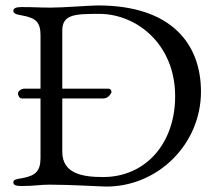

<svg xmlns="http://www.w3.org/2000/svg" viewBox="-20 -679 794 706"><path d="M62 -622C112 -613 129 -597 129 -549V-353H70C58 -353 46 -344 46 -335C46 -329 51 -317 60 -317H129V-99C129 -51 112 -33 62 -24C39 -20 29 -19 29 -8C29 2 41 5 58 5C111 5 123 0 163 0C242 0 351 7 371 7C562 7 719 -150 719 -342C719 -517 611 -659 340 -659C313 -659 212 -651 169 -651C121 -651 109 -653 58 -653C41 -653 29 -649 29 -640C29 -629 39 -626 62 -622ZM359 -317C374 -317 383 -326 390 -339C390 -347 387 -353 377 -353H209V-567C209 -627 258 -628 345 -628C482 -628 624 -517 624 -325C624 -151 515 -28 359 -28C284 -28 209 -40 209 -121V-317Z"/></svg>

Font: EB Garamond
Style: Regular
Weight: 400
Designer: Georg Duffner and Octavio Pardo
Foundry: Georg Duffner
Version: Version 1.000;PS 001.000;hotconv 1.0.88;makeotf.lib2.5.64775